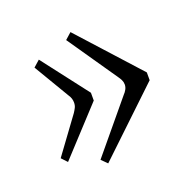

<svg xmlns="http://www.w3.org/2000/svg" viewBox="-77 -514 500 510"><g transform="rotate(-20 173.0 -259.0)"><path d="M147 -78 131 -94 248 -235Q253 -240 256.5 -246.5Q260 -253 260 -260Q260 -267 257 -273Q254 -279 251 -283L154 -424L172 -440L326 -270V-248ZM48 -118 33 -134 107 -235Q111 -241 114 -247Q117 -253 117 -261Q117 -273 110 -283L50 -384L68 -400L168 -270V-248Z"/></g></svg>

Font: Bona Nova SC
Style: Italic
Weight: 400
Italic angle: -4°
Designer: Mateusz Machalski
Foundry: Capitalics
Version: Version 4.001; ttfautohint (v1.8.4.7-5d5b)